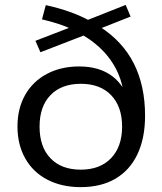

<svg xmlns="http://www.w3.org/2000/svg" viewBox="-20 -748 657 777"><path d="M50.7 -236.1Q50.7 -308.6 81.6 -363.5Q112.5 -418.3 169.4 -448.7Q226.3 -479.1 300.4 -479.1Q382.2 -479.1 434.5 -439.6Q486.8 -400.1 507.9 -321.7H483Q484.3 -412.7 439.7 -486.6Q395.1 -560.4 308.8 -609.6L333.3 -609.9L143.6 -536.6L123.4 -582.8L270.5 -639.6L268.8 -630.9Q220.6 -653.2 149.9 -669.6L165.3 -727.2Q270 -704.5 344.4 -663.3L326.2 -663.8L488.6 -728.1L508.5 -681L379.6 -630L383.1 -640.5Q475.8 -581.4 521.5 -491.1Q567.1 -400.8 567.1 -279.9Q567.1 -189 536.2 -123.8Q505.2 -58.7 447 -24.7Q388.7 9.3 306.4 9.3Q230 9.3 171.9 -20.8Q113.8 -50.9 82.2 -106.8Q50.7 -162.7 50.7 -236.1ZM474.1 -235.7Q474.1 -316.8 429.7 -362.9Q385.4 -408.9 307 -408.9Q229 -408.9 184.6 -363.3Q140.1 -317.7 140.1 -235.7Q140.1 -153.3 184.3 -107.4Q228.4 -61.4 306.8 -61.4Q384.8 -61.4 429.4 -107.8Q474.1 -154.3 474.1 -235.7Z"/></svg>

Font: Min Sans VF VF
Style: Regular
Weight: 400
Designer: Jinseong-Kim, NotoSansCJK, Nunito
Foundry: Jinseong-Kim
Version: Version 1.420;Glyphs 3.1.2 (3151)